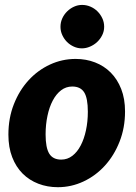

<svg xmlns="http://www.w3.org/2000/svg" viewBox="-20 -772 568 800"><path d="M15 0ZM235 -107Q261 -107 281.5 -122.8Q302 -138.5 316.2 -165.8Q330.5 -193 338.2 -229.2Q346 -265.5 346 -306.5Q346 -363 330.8 -387.2Q315.5 -411.5 281 -411.5Q255 -411.5 234.5 -395.8Q214 -380 199.8 -353Q185.5 -326 177.8 -289.5Q170 -253 170 -212Q170 -156.5 185.2 -131.8Q200.5 -107 235 -107ZM221 8Q177.5 8 139.8 -6.5Q102 -21 74.2 -48.8Q46.5 -76.5 30.8 -117.2Q15 -158 15 -211Q15 -280 37.8 -337.8Q60.5 -395.5 99 -437.5Q137.5 -479.5 188.2 -503Q239 -526.5 295 -526.5Q338.5 -526.5 376 -512Q413.5 -497.5 441.2 -469.8Q469 -442 485 -401.2Q501 -360.5 501 -307.5Q501 -239.5 478.2 -181.8Q455.5 -124 417 -81.8Q378.5 -39.5 327.8 -15.8Q277 8 221 8ZM414 -660.5Q414 -642 406 -625.8Q398 -609.5 385 -597.2Q372 -585 355.2 -577.8Q338.5 -570.5 321 -570.5Q303.5 -570.5 287.5 -577.8Q271.5 -585 259.2 -597.2Q247 -609.5 239.5 -625.8Q232 -642 232 -660.5Q232 -679 239.5 -695.5Q247 -712 259.8 -724.5Q272.5 -737 288.5 -744.2Q304.5 -751.5 322 -751.5Q340 -751.5 356.5 -744.5Q373 -737.5 385.8 -725Q398.5 -712.5 406.2 -696Q414 -679.5 414 -660.5Z"/></svg>

Font: Lato Black
Style: Italic
Weight: 900
Italic angle: -7°
Designer: Lukasz Dziedzic
Foundry: tyPoland Lukasz Dziedzic
Version: Version 2.007; 2014-02-27